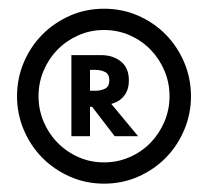

<svg xmlns="http://www.w3.org/2000/svg" viewBox="-20 -785 489 451"><path d="M224.5 -353.6Q181.8 -353.6 144.5 -370Q107.3 -386.4 79.5 -414.3Q51.8 -442.3 35.9 -479.8Q20 -517.3 20 -559.1Q20 -600.9 35.9 -638.4Q51.8 -675.9 79.5 -703.9Q107.3 -731.8 144.5 -748.2Q181.8 -764.5 224.5 -764.5Q267.3 -764.5 304.5 -748.2Q341.8 -731.8 369.3 -703.9Q396.8 -675.9 412.7 -638.4Q428.6 -600.9 428.6 -559.1Q428.6 -517.3 412.7 -479.8Q396.8 -442.3 369.3 -414.3Q341.8 -386.4 304.5 -370Q267.3 -353.6 224.5 -353.6ZM224.5 -403.6Q256.8 -403.6 285 -416.1Q313.2 -428.6 333.9 -450Q354.5 -471.4 366.4 -499.5Q378.2 -527.7 378.2 -559.1Q378.2 -590.5 366.4 -618.6Q354.5 -646.8 333.9 -668.2Q313.2 -689.5 285 -702Q256.8 -714.5 224.5 -714.5Q191.8 -714.5 163.9 -702Q135.9 -689.5 115 -668.2Q94.1 -646.8 82.3 -618.6Q70.5 -590.5 70.5 -559.1Q70.5 -527.7 82.3 -499.5Q94.1 -471.4 115 -450Q135.9 -428.6 163.9 -416.1Q191.8 -403.6 224.5 -403.6ZM147.7 -465V-655.5H217.7Q245.5 -655.5 264.1 -640.5Q282.7 -625.5 282.7 -596.4Q282.7 -574.1 271.6 -560Q260.5 -545.9 241.4 -540.9L304.5 -465H249.5L196.4 -534.1H191.4V-465ZM191.4 -571.8H203.6Q216.8 -571.8 226.8 -576.8Q236.8 -581.8 236.8 -596.4Q236.8 -610.9 226.8 -615.9Q216.8 -620.9 203.6 -620.9H191.4Z"/></svg>

Font: Spartan ExtBd
Style: Regular
Weight: 800
Designer: Matt Bailey, Mirko Velimirovic
Foundry: Matt Bailey
Version: Version 1.005